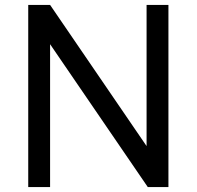

<svg xmlns="http://www.w3.org/2000/svg" viewBox="-20 -762 804 782"><path d="M577 -742V-167L184 -742H95V0H184V-582L582 0H666V-742Z"/></svg>

Font: 18Franklin
Style: Regular
Weight: 400
Designer: Pablo Impallari, Rodrigo Fuenzalida (Modified by Dan O. Williams)
Version: Version 0.025;PS 000.025;hotconv 1.0.88;makeotf.lib2.5.64775